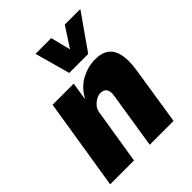

<svg xmlns="http://www.w3.org/2000/svg" viewBox="-211 -879 1002 1002"><g transform="rotate(-45 290.0 -378.5)"><path d="M16 0 97 -506H253L238 -410H240Q270 -465 320 -491Q370 -517 421 -517Q472 -517 500 -494.5Q528 -472 536 -428Q544 -384 534 -321L484 0H308L356 -303Q361 -331 357 -345.5Q353 -360 342.5 -366.5Q332 -373 317 -373Q301 -373 284.5 -363.5Q268 -354 256 -339.5Q244 -325 241 -304L192 0ZM276 -562 222 -757H338L366 -646L438 -757H553L416 -562Z"/></g></svg>

Font: Nunito Sans 7pt Condensed Black
Style: Italic
Weight: 900
Width: 3
Italic angle: -9°
Designer: Vernon Adams
Foundry: Vernon Adams
Version: Version 3.101;gftools[0.9.27]